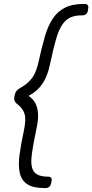

<svg xmlns="http://www.w3.org/2000/svg" viewBox="-20 -796 469 975"><path d="M207 159Q148 159 118.5 139.5Q89 120 80.5 82.5Q72 45 79 -8.5Q86 -62 101 -131Q113 -188 105 -216Q97 -244 73 -263L69 -266Q48 -282 53 -303L55 -315Q58 -327 64.5 -335Q71 -343 87 -352L94 -356Q126 -376 145.5 -403.5Q165 -431 177 -487Q192 -556 207.5 -609.5Q223 -663 247 -700Q271 -737 309 -756.5Q347 -776 406 -776H411Q421 -776 425.5 -770Q430 -764 428 -754L426 -740Q424 -730 416.5 -724Q409 -718 399 -718H394Q343 -718 314.5 -692Q286 -666 269 -611Q252 -556 233 -466Q221 -408 195 -370Q169 -332 125 -309Q148 -294 159.5 -272Q171 -250 173 -220.5Q175 -191 167 -152Q148 -63 141 -7Q134 49 151.5 74.5Q169 100 220 101H225Q235 101 239.5 107Q244 113 242 123L239 137Q237 147 229.5 153Q222 159 212 159Z"/></svg>

Font: Rubik Light
Style: Italic
Weight: 300
Italic angle: -12°
Designer: Hubert and Fischer
Foundry: Hubert and Fischer
Version: Version 2.300;gftools[0.9.30]